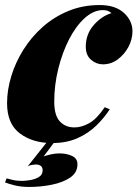

<svg xmlns="http://www.w3.org/2000/svg" viewBox="-26 -553 545 761"><path d="M382 -513Q345 -513 310 -481.5Q275 -450 248 -397.5Q221 -345 205 -280.5Q189 -216 189 -150Q189 -96 211 -72Q233 -48 269 -48Q298 -48 328 -65Q358 -82 389 -128L409 -120Q388 -87 356.5 -56Q325 -25 281.5 -5.5Q238 14 180 14Q104 14 53 -24Q2 -62 2 -144Q2 -196 18.5 -250.5Q35 -305 66.5 -355.5Q98 -406 143 -446Q188 -486 245 -509.5Q302 -533 369 -533Q431 -533 465 -502Q499 -471 499 -429Q499 -397 483 -367Q467 -337 440.5 -317.5Q414 -298 382 -298Q356 -298 335 -316Q314 -334 314 -368Q314 -417 345 -453Q376 -489 416 -501Q409 -507 401 -510Q393 -513 382 -513ZM197 0 147 67Q161 62 177.5 58.5Q194 55 209 55Q238 55 259.5 65Q281 75 281 98Q281 131 252.5 150.5Q224 170 180 179Q136 188 90 188Q57 188 31.5 181.5Q6 175 -6 170L0 154Q8 156 24 160Q40 164 61 164Q73 164 92.5 161Q112 158 127.5 149Q143 140 143 122Q143 99 115 99Q110 99 101 100.5Q92 102 84 106L168 0Z"/></svg>

Font: Playfair Display Black
Style: Italic
Weight: 900
Italic angle: -14°
Designer: Claus Eggers Sørensen
Foundry: Claus Eggers Sørensen
Version: Version 1.203